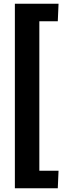

<svg xmlns="http://www.w3.org/2000/svg" viewBox="-20 -870 371 1020"><path d="M59 -850H291L287 -757H189V37H291L287 130H59Z"/></svg>

Font: Murecho Thin
Style: Bold
Weight: 700
Version: Version 1.010